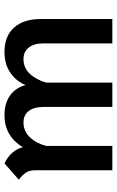

<svg xmlns="http://www.w3.org/2000/svg" viewBox="148 -670 522 858"><g transform="rotate(-90 409.0 -241.0)"><path d="M753 -320V0H644V-309Q644 -350 625.5 -373.5Q607 -397 574 -397Q535 -397 508.5 -369Q482 -341 469 -296V0H360V-309Q360 -350 342 -373.5Q324 -397 291 -397Q252 -397 225 -369Q198 -341 186 -296V0H77V-345Q77 -369 68 -384Q59 -399 35 -418L108 -482Q167 -453 180 -400Q230 -482 323 -482Q375 -482 410 -458Q445 -434 458 -388Q476 -431 514 -456.5Q552 -482 606 -482Q676 -482 714.5 -439.5Q753 -397 753 -320Z"/></g></svg>

Font: KoHo SemiBold
Style: Regular
Weight: 600
Designer: Cadson Demak & Katatrad Team
Foundry: Cadson Demak Co.,Ltd.
Version: Version 1.000; ttfautohint (v1.6)